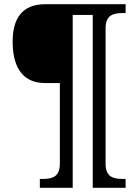

<svg xmlns="http://www.w3.org/2000/svg" viewBox="-20 -780 657 911"><path d="M169 111H325V-709H420V111H576V69H563C518 69 481 60 481 -3V-646C481 -709 518 -718 563 -718H576V-760H195C82 -760 40 -689 40 -582C40 -478 76 -386 193 -386H264V-3C264 60 227 69 182 69H169Z"/></svg>

Font: Noto Serif Thai
Style: Regular
Weight: 400
Designer: Monotype Design Team
Foundry: Monotype Imaging Inc.
Version: Version 1.901